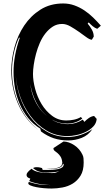

<svg xmlns="http://www.w3.org/2000/svg" viewBox="-20 -791 636 1106"><path d="M537 -106Q535 -81 517.5 -62.5Q500 -44 474.5 -31.5Q449 -19 420.5 -13Q392 -7 369 -7Q301 -7 247 -39.5Q193 -72 155 -123.5Q117 -175 95 -238Q74 -299 71 -358Q73 -297 94 -235Q116 -171 154 -119Q192 -67 247 -34.5Q302 -2 371 -2Q409 -2 445 -14Q481 -26 512 -47Q489 -12 451 3Q413 18 373 18Q328 18 290 5.5Q252 -7 216 -34L212 -50Q171 -75 141.5 -112Q112 -149 93.5 -192Q75 -235 66.5 -282Q58 -329 58 -376Q58 -426 67.5 -475.5Q77 -525 94 -573Q90 -573 90 -576Q69 -530 59 -481Q49 -432 49 -381Q49 -284 87 -194.5Q125 -105 200 -43Q161 -73 131.5 -112Q102 -151 83 -195.5Q64 -240 54.5 -288Q45 -336 45 -385Q45 -451 63.5 -519.5Q82 -588 119.5 -644Q157 -700 213 -735.5Q269 -771 344 -771Q378 -771 408.5 -760Q439 -749 466 -731Q493 -713 516.5 -690Q540 -667 561 -643L540 -625Q526 -630 513.5 -640.5Q501 -651 491 -662L485 -655Q498 -640 509 -620.5Q520 -601 520 -580L509 -562Q496 -563 476.5 -577.5Q457 -592 433.5 -608.5Q410 -625 385.5 -639Q361 -653 338 -653Q308 -653 284.5 -638Q261 -623 242 -599Q223 -575 209.5 -544Q196 -513 187.5 -481Q179 -449 174.5 -418.5Q170 -388 170 -365Q170 -326 182.5 -279Q195 -232 219.5 -191.5Q244 -151 280 -124Q316 -97 362 -97Q383 -97 405.5 -101.5Q428 -106 446 -117L454 -108Q416 -79 367 -79Q319 -79 279 -102Q298 -89 321 -83Q346 -76 371 -76Q417 -76 457 -102L466 -89Q476 -100 491 -110.5Q506 -121 522 -123ZM455 100Q460 110 461 120.5Q462 131 462 145Q462 192 444 221Q426 250 399 266.5Q372 283 339.5 289Q307 295 278 295Q256 295 232.5 293Q209 291 189 287Q169 283 156 277.5Q143 272 143 265Q143 262 146 257Q166 263 180.5 266.5Q195 270 208.5 272Q222 274 236.5 274.5Q251 275 271 275Q254 274 239 273Q224 272 210 269.5Q196 267 181 263Q166 259 148 252Q150 248 152 244.5Q154 241 154 237Q149 237 141 231.5Q133 226 133 216Q133 202 162 181Q176 195 204 200.5Q232 206 280 206Q297 206 305 202Q312 199 322 195Q304 200 288 201Q271 203 247 203Q228 203 209 198.5Q190 194 170 177Q180 172 188 172Q204 172 210 174Q216 176 222 177L226 188H251Q267 188 284 187Q301 186 315 183Q329 180 338 173.5Q347 167 347 155Q347 154 342 151Q342 165 326.5 173Q311 181 280 181H264Q257 181 249 180H266Q295 180 309.5 176Q324 172 330 167Q336 162 336.5 156Q337 150 339 147Q337 124 329 111.5Q321 99 312 91.5Q303 84 295.5 78.5Q288 73 288 64V62L346 24Q377 25 408 45.5Q439 66 455 100ZM155 -307Q160 -249 189 -196Q218 -144 265 -112Q218 -145 191 -197Q163 -250 155 -307Z"/></svg>

Font: Finger Paint
Style: Regular
Weight: 400
Designer: Ralph du Carrois
Foundry: Ralph du Carrois
Version: Version 1.001